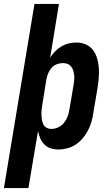

<svg xmlns="http://www.w3.org/2000/svg" viewBox="-53 -755 573 980"><path d="M-33 205 123 -735H248L203 -461Q214 -478 228.5 -493Q243 -508 261 -518.5Q279 -529 298.5 -533.5Q318 -538 337 -538Q363 -538 385.5 -528Q408 -518 422 -499Q436 -480 443 -456.5Q450 -433 451.5 -408.5Q453 -384 451 -358Q449 -332 445 -307L423 -177Q420 -154 413.5 -132Q407 -110 396 -89Q385 -68 369 -49Q353 -30 333 -17Q313 -4 290.5 2Q268 8 245 8Q224 8 205.5 2Q187 -4 173.5 -17.5Q160 -31 152.5 -49Q145 -67 141 -86L92 205ZM209 -97Q227 -97 244 -105Q261 -113 273 -127.5Q285 -142 291.5 -159Q298 -176 301 -194L323 -324Q325 -336 326 -348.5Q327 -361 325.5 -372.5Q324 -384 320.5 -395.5Q317 -407 309.5 -416Q302 -425 291 -429Q280 -433 268 -433Q252 -433 236.5 -427Q221 -421 210 -408.5Q199 -396 193 -381Q187 -366 184 -351L163 -221Q161 -208 159.5 -195Q158 -182 158.5 -169Q159 -156 161 -143.5Q163 -131 168.5 -120Q174 -109 185 -103Q196 -97 209 -97Z"/></svg>

Font: Iosevka Curly XBdObl
Style: Regular
Weight: 800
Italic angle: -9°
Monospace: yes
Designer: Belleve Invis
Foundry: Belleve Invis
Version: Version 11.1.0; ttfautohint (v1.8.3)